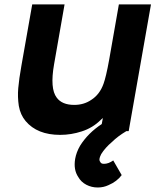

<svg xmlns="http://www.w3.org/2000/svg" viewBox="-20 -582 702 852"><path d="M520 195Q499 223.5 461.5 239.5Q439.5 250 413.5 250Q386.5 250 363 237.8Q339.5 225.5 327 203Q305.5 171 313.5 123Q316 108.5 321.5 93.8Q327 79 335.5 64.5Q370.5 8.5 431.5 -31.5L436.5 -58.5L427 -50Q391.5 -14.5 343 1Q296 16.5 247 16.5Q145 16.5 93.5 -45Q70.5 -72.5 63.5 -112Q57.5 -152 61 -191Q63 -211.5 66.2 -236Q69.5 -260.5 75 -290.5L123 -562.5H266.5L220 -297Q201 -189 231.5 -149Q255 -116.5 309.5 -116.5Q352 -116.5 384.5 -138.5Q422.5 -162.5 439.5 -210.5Q445 -225.5 451.2 -252Q457.5 -278.5 464.5 -317.5L507.5 -562.5H650L551 0H540.5Q501.5 23.5 478 47Q462 60.5 449.8 74.2Q437.5 88 429 102Q422.5 115.5 422 120Q419.5 130 425 136.5Q428 145 441.5 145Q461.5 145 482.5 130Z"/></svg>

Font: Russisch Sans ExtraBold
Style: Italic
Weight: 800
Width: 4
Italic angle: -10°
Designer: Michael Sharanda (font) & Cristiano Sobral (main changes)
Foundry: Michael Sharanda
Version: Version 2.00;September 8, 2020;FontCreator 13.0.0.2681 64-bi